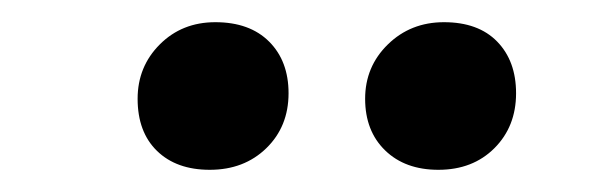

<svg xmlns="http://www.w3.org/2000/svg" viewBox="-20 -771 541 173"><path d="M104 -682Q104 -711 124 -731Q144 -751 174 -751Q205 -751 222.5 -733.5Q240 -716 240 -687Q240 -657 220 -637.5Q200 -618 169 -618Q139 -618 121.5 -635Q104 -652 104 -682ZM309 -682Q309 -711 329.5 -731Q350 -751 380 -751Q411 -751 428 -733.5Q445 -716 445 -687Q445 -657 425.5 -637.5Q406 -618 375 -618Q345 -618 327 -635.5Q309 -653 309 -682Z"/></svg>

Font: Literata 18pt Medium
Style: Italic
Weight: 500
Italic angle: -2°
Designer: Latin by Veronika Burian and Jose Scaglione. Greek by Irene Vlachou. Cyrillic by Vera Evstafieva
Foundry: TypeTogether
Version: Version 3.103;gftools[0.9.29]